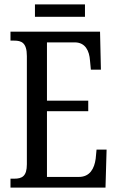

<svg xmlns="http://www.w3.org/2000/svg" viewBox="-20 -859 539 879"><path d="M140 -782H369V-839H140ZM28 0H463L468 -174H422L418 -132C412 -88 392 -49 341 -49H195V-350H384V-398H195V-665H322C371 -665 389 -626 392 -582L396 -540H442L438 -714H28V-673H45C78 -673 103 -664 103 -602V-107C103 -52 81 -41 45 -41H28Z"/></svg>

Font: Noto Serif Devanagari ExtraCondensed
Style: Regular
Weight: 400
Width: 2
Designer: Universal Thirst, Indian Type Foundry and the Monotype Design Team
Foundry: Monotype Imaging Inc.
Version: Version 2.004